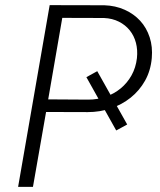

<svg xmlns="http://www.w3.org/2000/svg" viewBox="-20 -731 627 751"><path d="M477.5 -244.1 434.6 -220.7 317.9 -429.2 360.4 -452.6ZM160.2 -293 108.9 0H50.8L174.3 -710.9L388.2 -710.4Q431.6 -709 467.5 -692.9Q503.4 -676.8 528.3 -649.7Q553.2 -622.6 565.4 -585.2Q577.6 -547.9 573.7 -503.9Q569.3 -454.6 547.4 -415.5Q525.4 -376.5 491.2 -349.1Q457 -321.8 413.8 -307.1Q370.6 -292.5 323.2 -292.5ZM168.5 -342.3 325.2 -341.3Q361.3 -341.3 394 -352.8Q426.8 -364.3 452.4 -385.5Q478 -406.7 494.6 -436.5Q511.2 -466.3 515.6 -503.4Q519 -535.6 511.7 -563.5Q504.4 -591.3 487.5 -612.3Q470.7 -633.3 445.1 -646.2Q419.4 -659.2 386.7 -660.6L223.6 -661.1Z"/></svg>

Font: Roboto Mono Light
Style: Italic
Weight: 300
Designer: Google
Version: Version 2.000985; 2015; ttfautohint (v1.3)